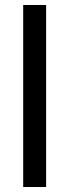

<svg xmlns="http://www.w3.org/2000/svg" viewBox="-20 -750 278 770"><path d="M73 0V-730H165V0Z"/></svg>

Font: MuseoModerno
Style: Regular
Weight: 400
Designer: Pablo Cosgaya, Héctor Gatti, Marcela Romero, and the Authors of The MuseoModerno Project.
Foundry: Omnibus-Type Team
Version: Version 1.001